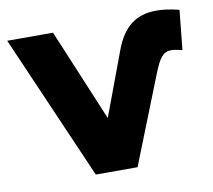

<svg xmlns="http://www.w3.org/2000/svg" viewBox="-66 -627 780 702"><g transform="rotate(-10 324.0 -276.0)"><path d="M402 -432 314 -196 171 -538H1L235 0H390L520 -328C541 -380 555 -400 586 -400C597 -400 610 -397 626 -393L641 -540C610 -548 582 -552 557 -552C480 -552 432 -514 402 -432Z"/></g></svg>

Font: AWKNG-Font
Style: Bold
Weight: 700
Designer: Awakening Church
Foundry: Awakening Church
Version: Version 1.700;PS 001.700;hotconv 1.0.88;makeotf.lib2.5.64775